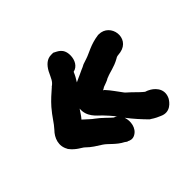

<svg xmlns="http://www.w3.org/2000/svg" viewBox="-106 -555 591 591"><g transform="rotate(-45 190.0 -259.0)"><path d="M327 -388C290 -383 269 -368 250 -362L232 -356C227 -353 220 -350 215 -348L200 -341C194 -338 188 -336 178 -331C184 -340 190 -351 194 -361C213 -365 223 -384 223 -404C223 -436 201 -441 191 -447H182C164 -447 151 -435 141 -417C130 -395 128 -386 115 -377H114V-376C99 -363 83 -349 69 -333C49 -310 40 -292 26 -277C8 -259 -2 -232 13 -207V-206L14 -205C29 -185 48 -178 54 -172C69 -157 82 -150 99 -139C113 -130 128 -109 152 -97L159 -92H161C166 -89 176 -85 187 -91C208 -102 212 -130 205 -150C221 -129 239 -109 257 -91H258C271 -82 281 -78 288 -75C318 -61 337 -86 343 -97C359 -131 329 -152 318 -157C313 -160 308 -161 306 -162C297 -169 286 -180 276 -190C269 -197 262 -202 259 -206C248 -220 236 -239 221 -255C221 -255 220 -254 218 -257C219 -257 224 -260 227 -262C234 -265 246 -268 255 -274H256C271 -281 292 -283 315 -296C323 -301 323 -300 338 -302C392 -312 381 -388 330 -388ZM190 -170V-171L182 -174C171 -183 156 -200 138 -213C129 -219 121 -228 107 -240C116 -250 121 -260 127 -268C124 -234 149 -216 162 -203C172 -193 182 -181 192 -169C191 -169 191 -170 190 -170Z"/></g></svg>

Font: Stray Cat
Style: BlkCn
Weight: 900
Version: Version 1.0